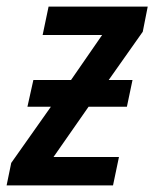

<svg xmlns="http://www.w3.org/2000/svg" viewBox="-48 -561 467 581"><path d="M-14 -68 106 -238H35L53 -319H167L261 -455H81L99 -541H399L384 -465L281 -319H353L336 -238H220L114 -86H312L294 0H-28Z"/></svg>

Font: Noto Sans UI NarrowMedium
Style: Italic
Weight: 500
Width: 4
Italic angle: -12°
Designer: Monotype Design Team
Foundry: Monotype Imaging Inc.
Version: Version 1.001